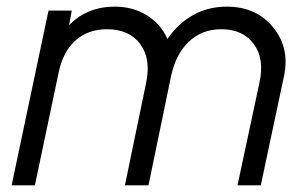

<svg xmlns="http://www.w3.org/2000/svg" viewBox="-20 -558 921 578"><path d="M663 -538Q751 -538 802 -476Q853 -414 835 -329L765 0H695L761 -309Q777 -381 744 -425.5Q711 -470 646 -470Q588 -470 548.5 -432.5Q509 -395 495 -329L427 0H356L420 -309Q435 -381 402 -425.5Q369 -470 302 -470Q245 -470 207 -436Q169 -402 156 -337L85 0H15L126 -526H196L188 -482Q242 -538 326 -538Q380 -538 422 -512Q464 -486 484 -441Q553 -538 663 -538Z"/></svg>

Font: Plus Jakarta Display Light
Style: Italic
Weight: 300
Italic angle: -12°
Designer: Gumpita Rahayu
Foundry: Tokotype Studio
Version: Version 1.000;hotconv 1.0.109;makeotfexe 2.5.65596